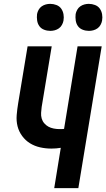

<svg xmlns="http://www.w3.org/2000/svg" viewBox="-20 -975 550 995"><path d="M261 0 295 -209Q283 -207 271 -206Q259 -205 246 -205Q216 -205 187.5 -211.5Q159 -218 135.5 -232.5Q112 -247 95 -270Q78 -293 71 -320.5Q64 -348 66.5 -378.5Q69 -409 74 -439L123 -735H248L196 -421Q194 -406 193 -390.5Q192 -375 196 -361Q200 -347 209.5 -336Q219 -325 231 -318.5Q243 -312 258 -309Q273 -306 288 -306Q294 -306 300 -306Q306 -306 312 -307L382 -735H507L386 0ZM441 -815Q424 -815 408.5 -821Q393 -827 384 -839.5Q375 -852 372.5 -868.5Q370 -885 372 -902Q374 -913 380 -924Q386 -935 396 -942Q406 -949 417.5 -952Q429 -955 440 -955Q457 -955 472.5 -949Q488 -943 497 -930.5Q506 -918 509 -901.5Q512 -885 509 -868Q507 -857 501 -846Q495 -835 485 -828Q475 -821 463.5 -818Q452 -815 441 -815ZM241 -815Q224 -815 208.5 -821Q193 -827 184 -839.5Q175 -852 172.5 -868.5Q170 -885 172 -902Q174 -913 180 -924Q186 -935 196 -942Q206 -949 217.5 -952Q229 -955 240 -955Q257 -955 272.5 -949Q288 -943 297 -930.5Q306 -918 309 -901.5Q312 -885 309 -868Q307 -857 301 -846Q295 -835 285 -828Q275 -821 263.5 -818Q252 -815 241 -815Z"/></svg>

Font: Iosevka Curly Extrabold
Style: Italic
Weight: 800
Italic angle: -9°
Monospace: yes
Designer: Belleve Invis
Foundry: Belleve Invis
Version: Version 22.1.2; ttfautohint (v1.8.4)